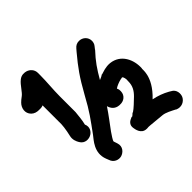

<svg xmlns="http://www.w3.org/2000/svg" viewBox="-192 -871 1034 1034"><g transform="rotate(-45 325.5 -354.0)"><path d="M11 -534C23 -522 39 -518 54 -518H67C73 -518 79 -519 86 -522V-378C85 -371 85 -362 84 -356C82 -337 78 -321 74 -302C68 -278 77 -257 85 -244C102 -214 136 -216 155 -228C169 -237 187 -258 174 -288C181 -315 183 -345 186 -371V-492C186 -542 192 -594 192 -646V-664C192 -689 174 -707 154 -713C143 -716 121 -720 101 -703C78 -685 59 -648 40 -635C30 -628 22 -621 15 -614C-6 -593 -13 -558 11 -534ZM125 -77 131 -62C140 -33 169 -23 191 -29C212 -35 238 -58 226 -93L220 -111C219 -113 220 -114 219 -116C223 -126 233 -142 247 -162C273 -198 301 -233 328 -274C334 -252 349 -232 379 -230H384C411 -228 437 -246 438 -277C438 -284 439 -290 433 -303C444 -311 465 -320 484 -324H486C497 -327 498 -328 503 -312C505 -306 505 -297 504 -289V-287C504 -253 490 -230 468 -208C448 -189 422 -163 403 -151L401 -152C397 -148 386 -138 384 -138L381 -139C377 -135 338 -129 346 -88C347 -84 351 -36 394 -36H398C402 -37 411 -37 420 -36C451 -33 477 -31 505 -28C528 -26 556 -10 578 1V2C610 17 639 1 650 -22C658 -39 658 -73 629 -87L619 -93C592 -108 563 -119 528 -126C623 -216 600 -285 605 -285C609 -349 577 -418 504 -426C471 -429 447 -418 432 -414H428C422 -408 411 -405 401 -400C432 -454 455 -488 498 -534V-535L509 -549C517 -558 520 -570 520 -580C520 -608 497 -629 470 -629C454 -629 442 -623 431 -610L419 -596C363 -529 335 -490 286 -402C240 -317 216 -287 166 -218C150 -196 98 -146 125 -77Z"/></g></svg>

Font: Stray Cat
Style: ExBlk
Weight: 1000
Version: Version 1.0